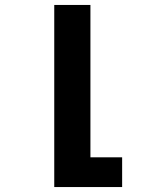

<svg xmlns="http://www.w3.org/2000/svg" viewBox="-20 -540 640 775"><path d="M199 215V-520H345V95H473V215Z"/></svg>

Font: Iosevka Heavy Extended
Style: Regular
Weight: 900
Width: 7
Monospace: yes
Designer: Belleve Invis
Foundry: Belleve Invis
Version: Version 32.5.0; ttfautohint (v1.8.4)